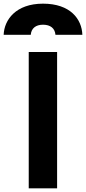

<svg xmlns="http://www.w3.org/2000/svg" viewBox="-91 -1029 470 1049"><path d="M66 0H221V-745H66ZM-71 -839H77C80 -874 104 -894 144 -894C185 -894 209 -874 212 -839H359C356 -925 293 -1009 144 -1009C-4 -1009 -68 -921 -71 -839Z"/></svg>

Font: Mluvka ExtraBold
Style: Regular
Weight: 800
Designer: Modified by Jiří Krblich, Original typeface by Gumpita Rahayu
Foundry: Gumpita Rahayu & Jiří Krblich
Version: Version 2.000;Glyphs 3.1.1 (3134)